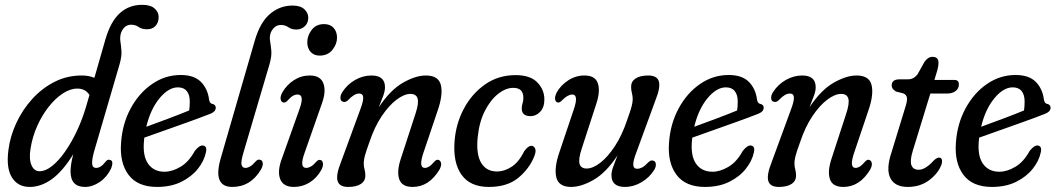

<svg xmlns="http://www.w3.org/2000/svg" viewBox="-20 -748 4272 777"><path d="M429.5 -66Q413 -31.5 383.8 -11.5Q354.5 8.5 324 8.5Q265.5 8.5 265.5 -54.5Q265.5 -67 267.8 -83Q270 -99 276.5 -124Q234 -55 190 -23.2Q146 8.5 100.5 8.5Q52.5 8.5 28.5 -29.5Q4.5 -67.5 14 -140.5Q21 -196.5 46 -250.2Q71 -304 110.5 -347.5Q150 -391 200.8 -416.8Q251.5 -442.5 310.5 -442.5Q340 -442.5 362 -433L407 -590Q428 -661.5 465.2 -695Q502.5 -728.5 555 -728.5Q589 -728.5 605.5 -713.8Q622 -699 622 -679.5Q622 -656.5 609.2 -643Q596.5 -629.5 575 -629.5Q554 -629.5 541 -638.8Q528 -648 510.5 -648Q483.5 -648 470 -616Q464.5 -598 467.2 -580.8Q470 -563.5 471.5 -541.2Q473 -519 463.5 -486.5L361.5 -137.5Q352 -104.5 352.8 -86.5Q353.5 -68.5 369.5 -68.5Q378 -68.5 387.2 -74Q396.5 -79.5 408.5 -95Q416 -104 424 -101Q442 -98.5 429.5 -66ZM104 -149Q96.5 -106 107 -80.5Q117.5 -55 140.5 -55Q164 -55 190.8 -76.2Q217.5 -97.5 243.2 -134.2Q269 -171 291.2 -218.2Q313.5 -265.5 328.5 -317L342 -363.5Q326 -389.5 293 -389.5Q264 -389.5 233.8 -369.5Q203.5 -349.5 176.8 -315.5Q150 -281.5 130.8 -238.5Q111.5 -195.5 104 -149Z M813 -130Q806 -96.5 780.8 -64.8Q755.5 -33 713.8 -12.2Q672 8.5 615.5 8.5Q537 8.5 500.2 -40.5Q463.5 -89.5 470 -171.5Q475.5 -248 509.2 -310Q543 -372 595.8 -408.2Q648.5 -444.5 711.5 -444.5Q765.5 -444.5 793 -416.8Q820.5 -389 826 -345.5Q828.5 -330.5 837.5 -328Q850.5 -326 853 -315Q854 -305.5 847.8 -298.2Q841.5 -291 824.5 -285Q790 -271.5 741.8 -254.2Q693.5 -237 645.8 -220Q598 -203 564 -191Q563.5 -186 563 -181Q556.5 -118 579.2 -85.5Q602 -53 646 -53Q676.5 -53 710.2 -72.8Q744 -92.5 768.5 -137.5Q788 -162 802.5 -159Q819.5 -155.5 813 -130ZM700 -394.5Q662 -394.5 625.5 -350.2Q589 -306 572 -235Q610 -249 659 -267.2Q708 -285.5 745.5 -301Q748 -315.5 748 -337.5Q748 -364 736 -379.2Q724 -394.5 700 -394.5Z M1164 -725.5Q1195.5 -725.5 1211.5 -710.8Q1227.5 -696 1227.5 -676.5Q1227.5 -654.5 1213.2 -641.5Q1199 -628.5 1179.5 -628.5Q1160 -628.5 1147 -637.8Q1134 -647 1117 -647Q1089.5 -647 1075.5 -615.5Q1070 -598.5 1073 -581.5Q1076 -564.5 1078 -542.5Q1080 -520.5 1070.5 -487.5L965.5 -131.5Q954.5 -94.5 957.5 -81.5Q960.5 -68.5 973 -68.5Q981.5 -68.5 991.2 -73.8Q1001 -79 1014 -94Q1023.5 -104.5 1032 -101.5Q1040.5 -100.5 1043 -90Q1045.5 -79.5 1036.5 -62.5Q994.5 8.5 920 8.5Q840 8.5 873 -106.5L1011 -583.5Q1032.5 -657.5 1072.5 -691.5Q1112.5 -725.5 1164 -725.5Z M1273.5 -523Q1250.5 -523 1237 -538Q1223.5 -553 1223.5 -577Q1223.5 -604 1241.5 -627.2Q1259.5 -650.5 1291.5 -650.5Q1316 -650.5 1329.8 -635.5Q1343.5 -620.5 1344 -596Q1344 -569.5 1325.2 -546.2Q1306.5 -523 1273.5 -523ZM1212 -127.5Q1191 -68.5 1219 -68.5Q1227.5 -68.5 1237.5 -73.8Q1247.5 -79 1260 -93.5Q1268.5 -103 1276.5 -100.5Q1284.5 -99 1286.8 -88Q1289 -77 1280 -59.5Q1261.5 -27 1232.5 -9.2Q1203.5 8.5 1169.5 8.5Q1126 8.5 1113.8 -23.5Q1101.5 -55.5 1121 -107L1192 -306.5Q1213.5 -365.5 1184.5 -365.5Q1174.5 -365.5 1165 -360Q1155.5 -354.5 1142.5 -339.5Q1134 -331 1126 -333.5Q1118 -335.5 1115.8 -346.2Q1113.5 -357 1122.5 -374Q1140.5 -405 1169.8 -423.8Q1199 -442.5 1233.5 -442.5Q1277 -442.5 1288.8 -410.2Q1300.5 -378 1282.5 -328.5Z M1369.5 -336Q1359 -337.5 1357.8 -349.5Q1356.5 -361.5 1365.5 -375.5Q1385.5 -406.5 1417.2 -424.5Q1449 -442.5 1483.5 -442.5Q1538 -442.5 1538 -395Q1538 -380.5 1531.5 -362Q1525 -343.5 1513 -314Q1559.5 -384 1610.8 -413.2Q1662 -442.5 1703.5 -442.5Q1755 -442.5 1764.2 -403.5Q1773.5 -364.5 1751 -300L1694 -131Q1672.5 -68.5 1699.5 -68.5Q1707.5 -68.5 1716.2 -73.8Q1725 -79 1738.5 -94.5Q1747 -103.5 1754 -101Q1762 -99 1764.8 -88.8Q1767.5 -78.5 1758.5 -61.5Q1716 8.5 1650 8.5Q1606.5 8.5 1595.8 -22.5Q1585 -53.5 1601.5 -104L1661.5 -288Q1675.5 -330.5 1670 -349.2Q1664.5 -368 1641 -368Q1616 -368 1585 -344.8Q1554 -321.5 1524.8 -278Q1495.5 -234.5 1475 -173Q1460.5 -133 1456.2 -116.2Q1452 -99.5 1452 -88Q1452 -74 1455.2 -62.8Q1458.5 -51.5 1458.5 -37.5Q1458.5 -15.5 1440.2 -3.5Q1422 8.5 1389 8.5Q1353.5 8.5 1346.2 -15.5Q1339 -39.5 1359.5 -91L1437.5 -303.5Q1451 -339 1449.8 -354.2Q1448.5 -369.5 1433.5 -369.5Q1413.5 -369.5 1389.5 -343.5Q1379 -333 1369.5 -336Z M2057 -392.5Q2027 -392.5 1996 -368.2Q1965 -344 1942 -298.8Q1919 -253.5 1913 -191Q1906.5 -124 1927.2 -89Q1948 -54 1992 -54Q2020.5 -54 2050 -72.8Q2079.5 -91.5 2101 -135.5Q2117 -158 2130.5 -158Q2140 -158 2145.5 -147Q2151 -136 2141 -112.5Q2121 -64 2076.8 -27.8Q2032.5 8.5 1958 8.5Q1883 8.5 1848 -40.5Q1813 -89.5 1819.5 -175Q1824.5 -246.5 1857 -307.8Q1889.5 -369 1943.2 -406.5Q1997 -444 2066.5 -444Q2126 -444 2154.5 -414.5Q2183 -385 2183 -345.5Q2183 -313.5 2166.2 -295.8Q2149.5 -278 2127 -278Q2091.5 -278 2091.5 -308.5Q2091.5 -320.5 2094.8 -330.2Q2098 -340 2098 -352.5Q2098 -392.5 2057 -392.5Z M2622.5 -98Q2632.5 -96.5 2634 -84.8Q2635.5 -73 2627 -59.5Q2608 -29.5 2576 -10.5Q2544 8.5 2509 8.5Q2454.5 8.5 2454.5 -39Q2454.5 -53.5 2461 -71.8Q2467.5 -90 2479 -119Q2433 -49.5 2382.8 -20.5Q2332.5 8.5 2291.5 8.5Q2240.5 8.5 2231.2 -30.8Q2222 -70 2244.5 -134L2301.5 -303.5Q2323 -365.5 2296 -365.5Q2278 -365.5 2255 -342.5Q2243.5 -330.5 2236.5 -333.5Q2228.5 -335 2226.5 -345.8Q2224.5 -356.5 2233 -374Q2249.5 -403.5 2279.8 -423Q2310 -442.5 2345 -442.5Q2388.5 -442.5 2399.2 -411.5Q2410 -380.5 2394 -330.5L2334 -146Q2320 -103.5 2325.5 -84.8Q2331 -66 2354 -66Q2379 -66 2409.2 -89.2Q2439.5 -112.5 2468.2 -156.2Q2497 -200 2517.5 -261Q2532 -301 2536.2 -318Q2540.5 -335 2540.5 -346Q2540.5 -360 2537.2 -371.5Q2534 -383 2534 -397Q2534 -418.5 2552.2 -430.5Q2570.5 -442.5 2603.5 -442.5Q2639 -442.5 2646.2 -418.8Q2653.5 -395 2633 -343.5L2555 -130.5Q2541.5 -95.5 2542.8 -80.2Q2544 -65 2558.5 -65Q2568 -65 2578.5 -70.2Q2589 -75.5 2604 -91.5Q2615 -101.5 2622.5 -98Z M3030.5 -130Q3023.5 -96.5 2998.2 -64.8Q2973 -33 2931.2 -12.2Q2889.5 8.5 2833 8.5Q2754.5 8.5 2717.8 -40.5Q2681 -89.5 2687.5 -171.5Q2693 -248 2726.8 -310Q2760.5 -372 2813.2 -408.2Q2866 -444.5 2929 -444.5Q2983 -444.5 3010.5 -416.8Q3038 -389 3043.5 -345.5Q3046 -330.5 3055 -328Q3068 -326 3070.5 -315Q3071.5 -305.5 3065.2 -298.2Q3059 -291 3042 -285Q3007.5 -271.5 2959.2 -254.2Q2911 -237 2863.2 -220Q2815.5 -203 2781.5 -191Q2781 -186 2780.5 -181Q2774 -118 2796.8 -85.5Q2819.5 -53 2863.5 -53Q2894 -53 2927.8 -72.8Q2961.5 -92.5 2986 -137.5Q3005.5 -162 3020 -159Q3037 -155.5 3030.5 -130ZM2917.5 -394.5Q2879.5 -394.5 2843 -350.2Q2806.5 -306 2789.5 -235Q2827.5 -249 2876.5 -267.2Q2925.5 -285.5 2963 -301Q2965.5 -315.5 2965.5 -337.5Q2965.5 -364 2953.5 -379.2Q2941.5 -394.5 2917.5 -394.5Z M3112.5 -336Q3102 -337.5 3100.8 -349.5Q3099.5 -361.5 3108.5 -375.5Q3128.5 -406.5 3160.2 -424.5Q3192 -442.5 3226.5 -442.5Q3281 -442.5 3281 -395Q3281 -380.5 3274.5 -362Q3268 -343.5 3256 -314Q3302.5 -384 3353.8 -413.2Q3405 -442.5 3446.5 -442.5Q3498 -442.5 3507.2 -403.5Q3516.5 -364.5 3494 -300L3437 -131Q3415.5 -68.5 3442.5 -68.5Q3450.5 -68.5 3459.2 -73.8Q3468 -79 3481.5 -94.5Q3490 -103.5 3497 -101Q3505 -99 3507.8 -88.8Q3510.5 -78.5 3501.5 -61.5Q3459 8.5 3393 8.5Q3349.5 8.5 3338.8 -22.5Q3328 -53.5 3344.5 -104L3404.5 -288Q3418.5 -330.5 3413 -349.2Q3407.5 -368 3384 -368Q3359 -368 3328 -344.8Q3297 -321.5 3267.8 -278Q3238.5 -234.5 3218 -173Q3203.5 -133 3199.2 -116.2Q3195 -99.5 3195 -88Q3195 -74 3198.2 -62.8Q3201.5 -51.5 3201.5 -37.5Q3201.5 -15.5 3183.2 -3.5Q3165 8.5 3132 8.5Q3096.5 8.5 3089.2 -15.5Q3082 -39.5 3102.5 -91L3180.5 -303.5Q3194 -339 3192.8 -354.2Q3191.5 -369.5 3176.5 -369.5Q3156.5 -369.5 3132.5 -343.5Q3122 -333 3112.5 -336Z M3636 -370 3606.5 -377.5Q3588.5 -387.5 3588.5 -402Q3588.5 -427 3621 -427H3655Q3677.5 -427 3693 -447L3721.5 -498Q3735.5 -518 3754 -518Q3778 -518 3778 -493.5Q3778 -486.5 3776 -475.8Q3774 -465 3769 -449.5L3761.5 -424.5H3842.5Q3860.5 -424.5 3860.5 -406.5Q3860.5 -389.5 3847.2 -379.5Q3834 -369.5 3813 -369.5H3745L3674 -138Q3661.5 -97.5 3668.5 -79.2Q3675.5 -61 3698 -61Q3724.5 -61 3758 -97.5Q3773 -112.5 3782.5 -110Q3790 -108.5 3791.8 -101.5Q3793.5 -94.5 3791 -85Q3779.5 -49.5 3742.5 -20.5Q3705.5 8.5 3653.5 8.5Q3601 8.5 3583 -27.5Q3565 -63.5 3588 -132L3642 -308.5Q3652 -338.5 3650.5 -351.2Q3649 -364 3636 -370Z M4191.5 -130Q4184.5 -96.5 4159.2 -64.8Q4134 -33 4092.2 -12.2Q4050.5 8.5 3994 8.5Q3915.5 8.5 3878.8 -40.5Q3842 -89.5 3848.5 -171.5Q3854 -248 3887.8 -310Q3921.5 -372 3974.2 -408.2Q4027 -444.5 4090 -444.5Q4144 -444.5 4171.5 -416.8Q4199 -389 4204.5 -345.5Q4207 -330.5 4216 -328Q4229 -326 4231.5 -315Q4232.5 -305.5 4226.2 -298.2Q4220 -291 4203 -285Q4168.5 -271.5 4120.2 -254.2Q4072 -237 4024.2 -220Q3976.5 -203 3942.5 -191Q3942 -186 3941.5 -181Q3935 -118 3957.8 -85.5Q3980.5 -53 4024.5 -53Q4055 -53 4088.8 -72.8Q4122.5 -92.5 4147 -137.5Q4166.5 -162 4181 -159Q4198 -155.5 4191.5 -130ZM4078.5 -394.5Q4040.5 -394.5 4004 -350.2Q3967.5 -306 3950.5 -235Q3988.5 -249 4037.5 -267.2Q4086.5 -285.5 4124 -301Q4126.5 -315.5 4126.5 -337.5Q4126.5 -364 4114.5 -379.2Q4102.5 -394.5 4078.5 -394.5Z"/></svg>

Font: Fraunces 144pt SuperSoft
Style: Italic
Weight: 400
Italic angle: -16°
Version: Version 1.000;[b76b70a41]